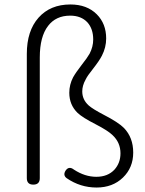

<svg xmlns="http://www.w3.org/2000/svg" viewBox="-20 -826 649 859"><path d="M412 13Q339 13 278 -29Q261 -42 273 -62Q288 -85 311 -67Q360 -35 411 -35Q462 -35 492 -67Q519 -97 519 -140Q519 -188 484 -221Q464 -241 408 -270Q349 -300 327 -321Q290 -357 290 -411Q290 -447 307 -480Q318 -500 345 -535Q371 -568 381 -586Q397 -617 397 -649Q397 -697 371 -726Q343 -756 294 -756Q230 -756 195 -710Q158 -662 158 -569V-29Q158 0 129 0Q100 0 100 -29V-292V-585Q100 -688 152.5 -747Q205 -806 295 -806Q369 -806 413 -762Q455 -720 455 -654Q455 -614 436 -577Q425 -555 396 -518Q371 -487 363 -470Q348 -443 348 -417Q348 -380 377 -354Q395 -338 445 -312Q509 -279 534 -254Q576 -211 576 -143.5Q576 -76 530 -31.5Q484 13 412 13Z"/></svg>

Font: GenSenRounded TW L
Style: Regular
Weight: 300
Version: Version 1.501;PS 1;hotconv 16.6.51;makeotf.lib2.5.65220